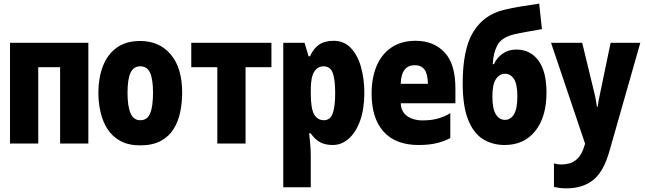

<svg xmlns="http://www.w3.org/2000/svg" viewBox="-20 -788 3540 1054"><path d="M35 0V-553H465V0H310V-419H190V0Z M750 10Q685 10 641 -14Q597 -38 570.5 -79Q544 -120 532 -172Q520 -224 520 -279Q520 -358 544 -422.5Q568 -487 619 -525Q670 -563 750 -563Q854 -563 917 -489.5Q980 -416 980 -279Q980 -225 969.5 -173.5Q959 -122 933.5 -80.5Q908 -39 863 -14.5Q818 10 750 10ZM750 -128Q789 -128 804.5 -166Q820 -204 820 -279Q820 -352 804 -388Q788 -424 750 -424Q713 -424 696.5 -388.5Q680 -353 680 -279Q680 -205 696.5 -166.5Q713 -128 750 -128Z M1173 0V-419H1030V-553H1470V-419H1328V0Z M1535 240V-553H1652L1674 -479H1682Q1700 -521 1731 -542.5Q1762 -564 1812 -564Q1869 -564 1906.5 -524Q1944 -484 1962 -419Q1980 -354 1980 -279Q1980 -189 1956.5 -124.5Q1933 -60 1893.5 -26Q1854 8 1807 8Q1765 8 1736.5 -7.5Q1708 -23 1686 -56H1677Q1679 -40 1682.5 -4Q1686 32 1686 70V240ZM1758 -128Q1793 -128 1806.5 -165.5Q1820 -203 1820 -277Q1820 -352 1806.5 -388Q1793 -424 1756 -424Q1725 -424 1705.5 -395Q1686 -366 1686 -293V-277Q1686 -192 1704.5 -160Q1723 -128 1758 -128Z M2278 8Q2152 8 2086 -65Q2020 -138 2020 -274Q2020 -361 2047.5 -426Q2075 -491 2129 -527.5Q2183 -564 2262 -564Q2360 -564 2420 -501Q2480 -438 2480 -303V-221H2180Q2181 -188 2198 -167Q2215 -146 2242 -136.5Q2269 -127 2298 -127Q2349 -127 2386.5 -138Q2424 -149 2452 -167V-30Q2423 -14 2380.5 -3Q2338 8 2278 8ZM2180 -328H2329Q2328 -383 2310 -406.5Q2292 -430 2258 -430Q2182 -430 2180 -328Z M2750 8Q2683 8 2631 -24.5Q2579 -57 2549.5 -131.5Q2520 -206 2520 -331Q2520 -519 2578.5 -613.5Q2637 -708 2747 -734Q2791 -745 2839 -752.5Q2887 -760 2940 -768L2955 -628Q2903 -619 2869 -613Q2835 -607 2800 -599Q2733 -582 2710.5 -540Q2688 -498 2685 -436H2692Q2706 -470 2738.5 -493Q2771 -516 2814 -516Q2891 -516 2935.5 -456Q2980 -396 2980 -280Q2980 -146 2918.5 -69Q2857 8 2750 8ZM2752 -130Q2783 -130 2801.5 -160.5Q2820 -191 2820 -258Q2820 -326 2801.5 -354.5Q2783 -383 2752 -383Q2722 -383 2702.5 -354Q2683 -325 2683 -258Q2683 -191 2702 -160.5Q2721 -130 2752 -130Z M3089 246Q3055 246 3021 238V109Q3041 115 3062 115Q3082 115 3106 109Q3130 103 3152.5 80.5Q3175 58 3189 10L3192 1L3005 -553H3176L3239 -293Q3247 -263 3250.5 -241Q3254 -219 3257 -202H3261Q3263 -219 3267 -240.5Q3271 -262 3278 -293L3332 -553H3495L3326 40Q3294 154 3236.5 200Q3179 246 3089 246Z"/></svg>

Font: Noto Sans Mono ExtraCondensed Black
Style: Regular
Weight: 900
Width: 2
Designer: Monotype Design Team
Foundry: Monotype Imaging Inc.
Version: Version 2.014